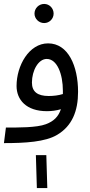

<svg xmlns="http://www.w3.org/2000/svg" viewBox="-20 -721 458 974"><path d="M204 -604C231 -604 252 -626 252 -652C252 -679 231 -701 204 -701C177 -701 155 -679 155 -652C155 -626 177 -604 204 -604ZM0 5C108 5 210 -1 270 -37C346 -82 376 -158 376 -255C376 -386 326 -501 224 -501C127 -501 64 -388 64 -285C64 -215 113 -157 218 -157C241 -157 266 -160 289 -167C276 -129 253 -106 213 -91C166 -73 71 -74 10 -74ZM142 -302C142 -364 175 -422 217 -422C270 -422 299 -345 299 -260C299 -255 299 -249 299 -244C277 -237 251 -234 227 -234C170 -234 142 -256 142 -302ZM167 233H220L215 66H162Z"/></svg>

Font: Noto Sans Arabic SemCond
Style: Regular
Weight: 400
Width: 4
Designer: Monotype Design Team, Nadine Chahine, Nizar Qandah and Khaled Hosny
Foundry: Monotype Imaging Inc.
Version: Version 2.012